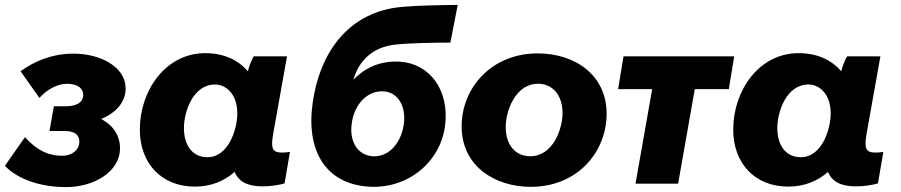

<svg xmlns="http://www.w3.org/2000/svg" viewBox="-35 -750 3681 784"><path d="M236 14C345 14 455 -46 455 -145C455 -196 427 -239 378 -264C438 -289 478 -332 478 -389C478 -477 375 -531 265 -531C178 -531 105 -500 49 -459L126 -350C155 -383 198 -408 239 -408C284 -408 305 -387 305 -363C305 -329 272 -316 234 -316H185L167 -215H230C271 -215 289 -198 289 -172C289 -139 261 -114 219 -114C171 -114 122 -129 67 -190L-15 -73C36 -19 128 14 236 14Z M1037 11C1069 11 1102 6 1127 -1L1149 -130C1139 -128 1128 -127 1116 -127C1076 -127 1071 -146 1080 -201L1137 -520H1001C992 -505 983 -482 977 -459C938 -505 879 -533 803 -533C641 -533 536 -380 536 -221C536 -82 625 12 761 12C827 12 881 -11 923 -48C939 -9 975 11 1037 11ZM843 -405C888 -405 934 -366 934 -287C934 -222 898 -108 812 -108C752 -108 716 -155 716 -227C716 -295 754 -405 843 -405Z M1467 12C1630 24 1762 -88 1782 -234C1802 -381 1720 -490 1599 -498C1522 -503 1457 -476 1408 -424C1430 -502 1486 -558 1580 -568C1634 -574 1734 -576 1804 -576L1834 -730C1755 -729 1679 -728 1608 -722C1384 -703 1270 -530 1242 -332C1213 -133 1296 -1 1467 12ZM1488 -112C1428 -115 1391 -169 1401 -244C1411 -325 1466 -381 1531 -377C1587 -374 1624 -320 1614 -244C1604 -167 1553 -108 1488 -112Z M2132 13C2321 13 2442 -127 2442 -286C2442 -442 2315 -532 2160 -532C1974 -532 1850 -393 1850 -234C1850 -70 1988 13 2132 13ZM2130 -112C2069 -112 2030 -159 2030 -231C2030 -298 2070 -408 2162 -408C2219 -408 2262 -364 2262 -289C2262 -221 2222 -112 2130 -112Z M2489 -386H2628L2560 0H2734L2802 -386H2941L2963 -520H2511Z M3460 11C3492 11 3525 6 3550 -1L3572 -130C3562 -128 3551 -127 3539 -127C3499 -127 3494 -146 3503 -201L3560 -520H3424C3415 -505 3406 -482 3400 -459C3361 -505 3302 -533 3226 -533C3064 -533 2959 -380 2959 -221C2959 -82 3048 12 3184 12C3250 12 3304 -11 3346 -48C3362 -9 3398 11 3460 11ZM3266 -405C3311 -405 3357 -366 3357 -287C3357 -222 3321 -108 3235 -108C3175 -108 3139 -155 3139 -227C3139 -295 3177 -405 3266 -405Z"/></svg>

Font: Fixel Display ExtraBold
Style: Italic
Weight: 800
Italic angle: -10°
Designer: AlfaBravo + MacPaw
Foundry: Kyrylo Tkachov, Marchela Mozhyna, Serhii Makarenko, Maria Weinstein, Zakhar Kryvoshyya
Version: Version 1.210;Glyphs 3.2 (3217)